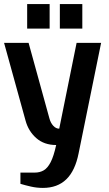

<svg xmlns="http://www.w3.org/2000/svg" viewBox="-20 -910 535 940"><path d="M190 10Q160 10 131.5 3.5Q103 -3 80 -10V-65H150Q175 -65 194 -76Q213 -87 228 -116Q243 -145 255 -200Q196 -200 157.5 -234Q119 -268 105 -320L0 -700H120L222 -330Q228 -308 241 -294Q254 -280 270 -280L355 -700H475L365 -160Q348 -74 304.5 -32Q261 10 190 10ZM273 -770V-890H383V-770ZM113 -770V-890H223V-770Z"/></svg>

Font: Cuprum
Style: Regular
Weight: 400
Designer: Jovanny Lemonad
Foundry: Jovanny Lemonad
Version: Version 3.000